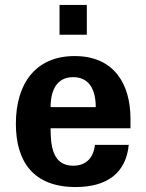

<svg xmlns="http://www.w3.org/2000/svg" viewBox="-20 -740 590 774"><path d="M44 -241C44 -89 114 14 285 14C412 14 488 -43 499 -156H363C357 -108 331 -72 275 -72C192 -72 184 -152 184 -223H506V-261C506 -401 440 -514 281 -514C121 -514 44 -400 44 -241ZM184 -308C184 -375 208 -429 275 -429C342 -429 366 -375 366 -308ZM220 -600H330V-720H220Z"/></svg>

Font: Perun
Style: Bold
Weight: 700
Foundry: Copyright (c) Stefan Peev, Context Ltd, 2016
Version: Version 1.089